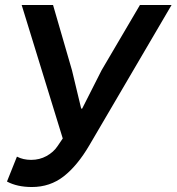

<svg xmlns="http://www.w3.org/2000/svg" viewBox="-20 -738 709 771"><path d="M8 -9 48 -109Q73 -96 105 -96Q139 -96 167 -111.5Q195 -127 211 -151L232 -182L67 -718H193L269 -456L306 -302H310L388 -456L542 -718H669L339 -155Q291 -73 236 -30Q181 13 108 13Q49 13 8 -9Z"/></svg>

Font: Nebula Sans Semibold
Style: Regular
Weight: 600
Italic angle: -9°
Designer: Paul D. Hunt for Adobe (as Source Sans)
Foundry: Nebula Entertainment & Broadcasting LLC
Version: Version 1.010